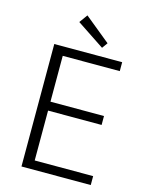

<svg xmlns="http://www.w3.org/2000/svg" viewBox="-132 -980 809 1060"><g transform="rotate(15 273.0 -450.0)"><path d="M233 -900 380 -780 357 -748 199 -853ZM97 0V-700H485V-649H159V-387H465V-336H159V-51H493V0Z"/></g></svg>

Font: Post Grotesk Light
Style: Light
Weight: 300
Version: Version 1.0